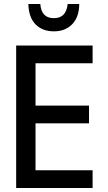

<svg xmlns="http://www.w3.org/2000/svg" viewBox="-20 -942 540 962"><path d="M61 0V-714H444V-625H158V-413H426V-324H158V-89H444V0ZM250 -785Q193 -785 158.5 -819.5Q124 -854 122 -922H182Q187 -851 250 -851Q312 -851 319 -922H377Q377 -858 342.5 -821.5Q308 -785 250 -785Z"/></svg>

Font: Noto Sans Mono ExtraCondensed Medium
Style: Regular
Weight: 500
Width: 2
Designer: Monotype Design Team
Foundry: Monotype Imaging Inc.
Version: Version 2.014